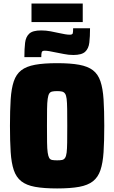

<svg xmlns="http://www.w3.org/2000/svg" viewBox="-20 -1051 642 1079"><path d="M301 8Q226 8 177 -1Q128 -10 99.5 -32.5Q71 -55 57.5 -95Q44 -135 40 -196Q36 -257 36 -344Q36 -431 40 -492.5Q44 -554 57.5 -594Q71 -634 99.5 -656Q128 -678 177 -687Q226 -696 301 -696Q376 -696 425 -687Q474 -678 502.5 -656Q531 -634 544.5 -594Q558 -554 562 -492.5Q566 -431 566 -344Q566 -257 562 -196Q558 -135 544.5 -95Q531 -55 502.5 -32.5Q474 -10 425 -1Q376 8 301 8ZM301 -150Q318 -150 328.5 -152Q339 -154 345.5 -163.5Q352 -173 354.5 -193.5Q357 -214 357.5 -250.5Q358 -287 358 -344Q358 -401 357.5 -438Q357 -475 354.5 -495.5Q352 -516 345.5 -525Q339 -534 328.5 -536.5Q318 -539 301 -539Q284 -539 273 -536.5Q262 -534 256.5 -525Q251 -516 248 -495.5Q245 -475 244.5 -438Q244 -401 244 -344Q244 -287 244.5 -250.5Q245 -214 248 -193.5Q251 -173 256.5 -163.5Q262 -154 273 -152Q284 -150 301 -150ZM117 -730Q117 -777 121 -810.5Q125 -844 144.5 -862Q164 -880 211 -880Q238 -880 264.5 -875Q291 -870 313 -865Q331 -861 346 -858.5Q361 -856 372 -856Q387 -856 389 -864Q391 -872 391 -892H486Q486 -845 482 -811.5Q478 -778 458.5 -760Q439 -742 392 -742Q365 -742 339 -747.5Q313 -753 290 -757Q272 -761 257 -763.5Q242 -766 231 -766Q217 -766 214.5 -757.5Q212 -749 212 -730ZM157 -927V-1031H445V-927Z"/></svg>

Font: Saira SemiCondensed Black
Style: Regular
Weight: 900
Width: 4
Designer: Hector Gatti with collaboration of the Omnibus-Type team
Foundry: Omnibus-Type
Version: Version 1.101